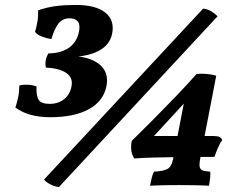

<svg xmlns="http://www.w3.org/2000/svg" viewBox="-20 -750 958 778"><path d="M286.2 -730Q367.9 -730 406.5 -699.2Q445 -668.3 434.5 -614.2Q425.5 -567.8 379.4 -543.6Q333.2 -519.4 258 -519.4L253.4 -523.9Q337.6 -523.9 380.1 -491.4Q422.5 -458.9 411.5 -401.4Q399.5 -340.4 340.3 -307.7Q281.2 -275 183.5 -275Q140.4 -275 105.9 -284.3Q71.4 -293.5 42.2 -314.1Q49.2 -334.1 53.8 -356.6Q58.3 -379.1 58.2 -403.2Q70.8 -407.3 90.8 -406.7Q110.8 -406.2 128 -399.7Q126.4 -361.4 136.8 -345.2Q147.3 -329.1 180.9 -329.1Q215.8 -329.1 239.8 -348.1Q263.8 -367.1 269.7 -400.2Q276.7 -434.4 249.3 -453.8Q222 -473.2 165.9 -476.3Q159.8 -505.6 176 -533.5Q229.8 -534.5 261.2 -557.9Q292.5 -581.3 300.4 -623.3Q305.4 -650.7 295.1 -663.3Q284.8 -675.9 261.7 -675.9Q234.1 -675.9 217.7 -655.7Q201.4 -635.5 188.1 -591.6Q170.4 -594.1 151.1 -601.3Q131.9 -608.4 121.9 -620.6Q127.9 -640 131.6 -662.1Q135.4 -684.1 134.3 -708.1Q169.5 -720.6 206.2 -725.3Q243 -730 286.2 -730ZM218.7 8Q200.4 5.7 182.8 -3.6Q165.2 -13 158.6 -22.6L803.2 -715.1Q820.4 -713.7 836.4 -703.9Q852.5 -694 861.6 -684ZM587.9 2.5Q590.9 -12.7 594.7 -28.7Q598.4 -44.8 604 -54.5Q640.1 -56 657.6 -64.9Q675.1 -73.7 681.5 -106.3L733.5 -375.5L770.4 -379.7L572 -164.2L570.2 -198.8H845.8Q861 -198.8 868.8 -195.3Q876.5 -191.7 880.5 -182Q871.5 -170.6 863.3 -151.4Q855 -132.2 849 -114.3Q767.7 -114.3 706.4 -113.6Q645.1 -112.8 600.6 -111.6Q556.2 -110.3 524.1 -107.9Q505.4 -135.3 514 -179.3Q560.7 -225 604.1 -268.8Q647.4 -312.7 690.4 -357.2Q733.5 -401.7 776.5 -450Q789.1 -451.6 803.8 -451.1Q818.6 -450.6 832.6 -448.5Q846.6 -446.5 856.2 -443L791.1 -106.3Q786.7 -83.1 789.5 -72.5Q792.3 -61.9 803 -58.7Q813.8 -55.5 831.8 -54.5Q833.3 -42.3 831.3 -27Q829.3 -11.7 826.8 2.5Q811.6 1.5 788.9 1Q766.2 0.5 743.8 0.2Q721.4 0 705.4 0Q689.4 0 667.4 0.2Q645.3 0.5 623.7 1Q602 1.5 587.9 2.5Z"/></svg>

Font: Vollkorn
Style: Italic
Weight: 400
Italic angle: -11°
Designer: Friedrich Althausen
Foundry: Friedrich Althausen
Version: Version 5.001